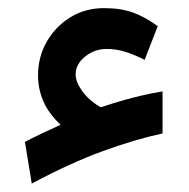

<svg xmlns="http://www.w3.org/2000/svg" viewBox="-20 -402 459 466"><path d="M163.6 -221.7Q163.6 -203.1 179.7 -180.7Q195.8 -158.2 224.6 -141.6Q258.3 -152.8 282 -159.4Q305.7 -166 327.1 -170.9Q348.6 -175.8 374.5 -180.2V-78.1Q308.6 -64 229.5 -35.2Q150.4 -6.3 57.1 43.5L40.5 -57.6Q63 -69.3 81.5 -78.1Q100.1 -86.9 127 -99.1Q97.7 -127 85 -156.7Q72.3 -186.5 72.3 -219.2Q72.3 -263.7 93.5 -300.8Q114.7 -337.9 150.9 -360.1Q187 -382.3 232.4 -382.3Q272.9 -382.3 302.7 -371.6Q332.5 -360.8 362.8 -338.4L331.1 -256.8Q305.7 -269.5 283.7 -276.4Q261.7 -283.2 238.8 -283.2Q209.5 -283.2 186.5 -264.6Q163.6 -246.1 163.6 -221.7Z"/></svg>

Font: Vazirmatn UI Medium
Style: Regular
Weight: 500
Designer: Saber Rastikerdar
Foundry: Saber Rastikerdar
Version: Version 33.003